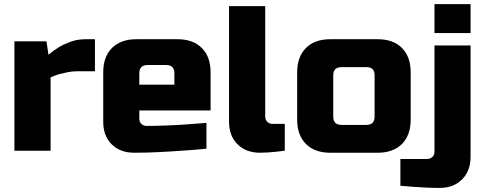

<svg xmlns="http://www.w3.org/2000/svg" viewBox="-20 -730 2349 930"><path d="M49.8 0V-529.8H205.1L214.8 -464.8Q237.8 -484.9 266.1 -502Q290 -516.1 322.5 -528.1Q355 -540 395 -540H439.9V-384.8H355Q329.1 -384.8 305.7 -379.9Q282.2 -375 264.2 -370.1Q243.2 -363.3 225.1 -355V0Z M480 -140.1V-379.9Q480 -455.1 522.5 -497.6Q564.9 -540 640.1 -540H839.8Q915 -540 957.5 -497.6Q1000 -455.1 1000 -379.9V-194.8H654.8V-154.8Q654.8 -139.6 664.8 -129.9Q674.8 -120.1 689.9 -120.1Q732.9 -120.1 783.4 -122.1Q834 -124 877.9 -127Q928.7 -130.9 980 -134.8V-9.8Q921.9 -3.9 860.8 0Q809.1 3.9 748 6.8Q687 9.8 629.9 9.8Q562 9.8 521 -31Q480 -71.8 480 -140.1ZM654.8 -319.8H824.7V-375Q824.7 -415 785.2 -415H694.8Q654.8 -415 654.8 -375Z M1089.4 -140.1V-700.2H1264.6V-165Q1264.6 -149.9 1274.7 -139.9Q1284.7 -129.9 1299.3 -129.9H1359.4V0Q1339.4 2.9 1318.4 4.9Q1300.3 6.8 1279.5 8.3Q1258.8 9.8 1239.7 9.8Q1171.9 9.8 1130.6 -31Q1089.4 -71.8 1089.4 -140.1Z M1419.4 -149.9V-379.9Q1419.4 -455.1 1461.9 -497.6Q1504.4 -540 1579.6 -540H1809.6Q1884.8 -540 1927 -497.6Q1969.2 -455.1 1969.2 -379.9V-149.9Q1969.2 -74.7 1926.8 -32.5Q1884.3 9.8 1809.6 9.8H1579.6Q1504.4 9.8 1461.9 -32.7Q1419.4 -75.2 1419.4 -149.9ZM1594.2 -165Q1594.2 -125 1634.3 -125H1754.4Q1794.4 -125 1794.4 -165V-365.2Q1794.4 -404.8 1755.4 -404.8Q1754.9 -404.8 1754.4 -404.8H1634.3Q1594.2 -404.8 1594.2 -365.2Z M1919.4 40H2049.3Q2064.5 40 2074.5 30Q2084.5 20 2084.5 4.9V-509.8H2259.3V29.8Q2259.3 97.7 2218.3 138.9Q2177.2 180.2 2109.4 180.2Q2075.2 180.2 2041.3 178.5Q2007.3 176.8 1980.5 174.8Q1948.2 172.9 1919.4 169.9ZM2084.5 -569.8V-710H2259.3V-569.8Z"/></svg>

Font: Russo One
Style: Regular
Weight: 400
Designer: Jovanny lemonad
Foundry: Jovanny Lemonad
Version: Version 1.000